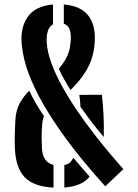

<svg xmlns="http://www.w3.org/2000/svg" viewBox="-20 -828 614 856"><path d="M449.4 2.7Q402.2 -49.2 352.5 -109.2Q302.9 -169.2 256.7 -234Q210.5 -298.8 172.2 -365Q134 -431.3 109.1 -496.3Q84.2 -561.4 77.9 -621.4Q68.1 -700.2 102 -750.6Q136 -801.1 216.3 -808V-719.6Q199.7 -710.3 193.2 -689.2Q186.7 -668.2 188.2 -641.5Q190.4 -596.8 209.6 -545.1Q228.9 -493.3 259.5 -438.6Q290.1 -383.9 326.8 -330.4Q363.6 -276.8 401.4 -228.3Q439.2 -179.7 472.8 -140.1Q506.5 -100.6 529.9 -74ZM218.6 8.3Q130.5 4.2 90 -37.8Q49.5 -79.9 46.2 -170.4Q45.7 -189.7 45.7 -201.3Q45.7 -212.9 45.9 -223.1Q46.1 -233.3 46.6 -247.7Q47.1 -262.2 48.2 -286.7Q50 -334.5 67.5 -366.7Q85.1 -398.9 110.1 -423.4Q123.7 -395.6 140.4 -366.9Q157 -338.2 175.8 -310.6Q173.4 -303.4 171.7 -296.3Q170 -289.3 168.9 -281Q167.2 -262.5 166.3 -248.1Q165.4 -233.7 165.5 -215.4Q165.5 -197 166.9 -167.1Q168.6 -136.4 181.2 -117.6Q193.7 -98.9 218.6 -92.7ZM266.8 8V-92.3Q282.6 -95.2 291.8 -103.5Q300.9 -111.8 306.5 -124.8Q324.7 -103.4 343.1 -82.2Q361.5 -61 379.7 -40.4Q361.1 -18.1 333 -6.4Q304.9 5.3 266.8 8ZM442.6 -217.2Q413.1 -251.8 386.7 -286.3Q360.4 -320.8 338.9 -351Q338.4 -365.4 336.9 -378.3Q335.4 -391.3 333.6 -405L434.2 -405.5Q439 -364.9 441.6 -314.7Q444.1 -264.5 442.6 -217.2ZM294.6 -426.8Q278.1 -452.5 265.1 -475.9Q252 -499.3 242.5 -521.3Q259.9 -542.2 270.5 -560.5Q281.1 -578.9 286.5 -595.5Q291.9 -612.2 293.4 -628.6Q298.6 -665.3 292.7 -689.7Q286.9 -714.1 264.5 -722.4V-808Q341.6 -802 375.6 -756Q409.5 -710 401.4 -628.6Q398.2 -591.6 386 -558.3Q373.8 -524.9 351.1 -492.6Q328.5 -460.3 294.6 -426.8Z"/></svg>

Font: Big Shoulders Stencil Display SC Thin
Style: Regular
Weight: 100
Designer: Patric King
Foundry: XO Type Co
Version: Version 2.001